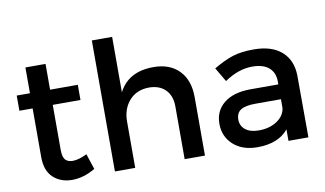

<svg xmlns="http://www.w3.org/2000/svg" viewBox="-75 -904 1813 1071"><g transform="rotate(-10 831.0 -368.5)"><path d="M357 -122 386 -34Q320 5 255 5Q190 5 148 -34Q106 -73 106 -150V-426H31V-512H106V-658H220V-512H377V-426H220V-171Q220 -131 234 -115Q248 -99 277 -99Q309 -99 357 -122Z M809 -536Q902 -536 954.5 -481.5Q1007 -427 1007 -331V0H892V-299Q892 -359 858 -393.5Q824 -428 764 -428Q694 -427 653 -380.5Q612 -334 612 -262V0H497V-742H612V-428Q667 -536 809 -536Z M1593 0H1480V-65Q1423 5 1304 5Q1219 5 1168 -41.5Q1117 -88 1117 -160Q1117 -233 1170 -276Q1223 -319 1318 -320H1479V-336Q1479 -387 1446.5 -415Q1414 -443 1352 -443Q1274 -443 1195 -389L1148 -469Q1209 -505 1257.5 -520.5Q1306 -536 1377 -536Q1479 -536 1535 -486.5Q1591 -437 1592 -349ZM1328 -86Q1389 -86 1431.5 -114.5Q1474 -143 1479 -187V-236H1335Q1278 -236 1251.5 -219.5Q1225 -203 1225 -165Q1225 -129 1252.5 -107.5Q1280 -86 1328 -86Z"/></g></svg>

Font: Montserrat-Arabic
Style: Regular
Weight: 400
Designer: Mohamed Gaber
Foundry: Kief Type Foundry
Version: Version 5.008;PS 005.008;hotconv 1.0.88;makeotf.lib2.5.64775